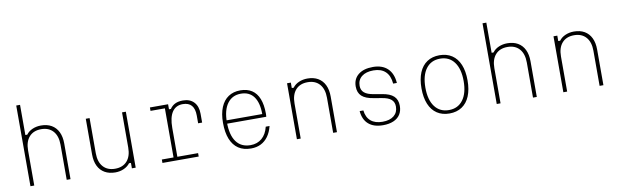

<svg xmlns="http://www.w3.org/2000/svg" viewBox="-50 -1412 6400 1987"><g transform="rotate(-10 3150.0 -418.0)"><path d="M147 0V-848H187V-531H207Q231 -564 272.5 -582Q314 -600 362 -600Q427 -600 473 -573.5Q519 -547 543.5 -496.5Q568 -446 568 -375V0H528V-369Q528 -461 483 -511.5Q438 -562 358 -562Q277 -562 232 -511.5Q187 -461 187 -369V0Z M1253 -588V0H1213V-57H1193Q1169 -25 1128 -6.5Q1087 12 1038 12Q974 12 927.5 -14.5Q881 -41 856.5 -91.5Q832 -142 832 -213V-588H872V-219Q872 -127 917 -76.5Q962 -26 1042 -26Q1123 -26 1168 -76.5Q1213 -127 1213 -219V-588Z M1506 -588H1697V-535H1717Q1739 -568 1772.5 -584Q1806 -600 1854 -600Q1928 -600 1969.5 -555.5Q2011 -511 2011 -433V-340H1969V-421Q1969 -563 1846 -563Q1773 -563 1735 -506.5Q1697 -450 1697 -339V-36H1915V0H1534V-36H1657V-552H1506Z M2250 -319H2653L2639 -317Q2639 -438 2592.5 -501.5Q2546 -565 2457 -565Q2366 -565 2315 -495.5Q2264 -426 2264 -300Q2264 -164 2315.5 -93.5Q2367 -23 2465 -23Q2536 -23 2584.5 -64.5Q2633 -106 2652 -184H2692Q2676 -120 2644.5 -76.5Q2613 -33 2568 -10.5Q2523 12 2465 12Q2386 12 2332.5 -23.5Q2279 -59 2251 -128.5Q2223 -198 2223 -300Q2223 -395 2251 -462.5Q2279 -530 2331.5 -565Q2384 -600 2457 -600Q2529 -600 2578 -568Q2627 -536 2652 -473Q2677 -410 2677 -318Q2677 -310 2676.5 -301Q2676 -292 2675 -284H2250Z M2947 0V-588H2987V-531H3007Q3031 -564 3072.5 -582Q3114 -600 3162 -600Q3227 -600 3273 -573.5Q3319 -547 3343.5 -496.5Q3368 -446 3368 -375V0H3328V-369Q3328 -461 3283 -511.5Q3238 -562 3158 -562Q3077 -562 3032 -511.5Q2987 -461 2987 -369V0Z M3676 -174Q3684 -101 3729 -62.5Q3774 -24 3852 -24Q3929 -24 3972 -59Q4015 -94 4015 -156Q4015 -203 3983.5 -230Q3952 -257 3885 -267L3803 -281Q3719 -294 3680 -330Q3641 -366 3641 -431Q3641 -510 3696.5 -555Q3752 -600 3850 -600Q3948 -600 4004 -547Q4060 -494 4067 -394H4028Q4021 -478 3975.5 -521Q3930 -564 3850 -564Q3771 -564 3726.5 -528.5Q3682 -493 3682 -431Q3682 -385 3713.5 -358.5Q3745 -332 3813 -321L3895 -307Q3978 -294 4017 -257.5Q4056 -221 4056 -156Q4056 -103 4032 -65.5Q4008 -28 3962 -8Q3916 12 3852 12Q3755 12 3700 -35.5Q3645 -83 3637 -174Z M4550 12Q4474 12 4419.5 -24Q4365 -60 4336.5 -128.5Q4308 -197 4308 -294Q4308 -391 4336.5 -459.5Q4365 -528 4419.5 -564Q4474 -600 4550 -600Q4626 -600 4680.5 -564Q4735 -528 4763.5 -459.5Q4792 -391 4792 -294Q4792 -197 4763.5 -128.5Q4735 -60 4680.5 -24Q4626 12 4550 12ZM4550 -24Q4645 -24 4698 -95.5Q4751 -167 4751 -294Q4751 -422 4698 -493Q4645 -564 4550 -564Q4455 -564 4402 -493Q4349 -422 4349 -294Q4349 -166 4402 -95Q4455 -24 4550 -24Z M5047 0V-848H5087V-531H5107Q5131 -564 5172.5 -582Q5214 -600 5262 -600Q5327 -600 5373 -573.5Q5419 -547 5443.5 -496.5Q5468 -446 5468 -375V0H5428V-369Q5428 -461 5383 -511.5Q5338 -562 5258 -562Q5177 -562 5132 -511.5Q5087 -461 5087 -369V0Z M5747 0V-588H5787V-531H5807Q5831 -564 5872.5 -582Q5914 -600 5962 -600Q6027 -600 6073 -573.5Q6119 -547 6143.5 -496.5Q6168 -446 6168 -375V0H6128V-369Q6128 -461 6083 -511.5Q6038 -562 5958 -562Q5877 -562 5832 -511.5Q5787 -461 5787 -369V0Z"/></g></svg>

Font: Martian Mono SemiExpanded Thin
Style: Regular
Weight: 250
Monospace: yes
Version: Version 0.930